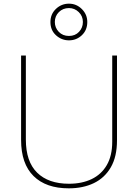

<svg xmlns="http://www.w3.org/2000/svg" viewBox="-20 -1017 752 1047"><path d="M618 -252Q618 -163 584.5 -105Q551 -47 492 -18.5Q433 10 355 10Q231 10 163 -57Q95 -124 95 -254V-714H121V-256Q121 -136 182.5 -75.5Q244 -15 356 -15Q427 -15 480 -40.5Q533 -66 562.5 -117Q592 -168 592 -244V-714H618ZM356 -797Q316 -797 285.5 -824.5Q255 -852 255 -897Q255 -940 285 -968.5Q315 -997 356 -997Q397 -997 426.5 -967.5Q456 -938 456 -897Q456 -853 426.5 -825Q397 -797 356 -797ZM356 -821Q390 -821 411 -843.5Q432 -866 432 -897Q432 -929 409.5 -951Q387 -973 356 -973Q323 -973 301 -951Q279 -929 279 -897Q279 -866 300.5 -843.5Q322 -821 356 -821Z"/></svg>

Font: Noto Sans Thai Thin
Style: Regular
Weight: 250
Designer: Monotype Design Team
Foundry: Monotype Imaging Inc.
Version: Version 2.001